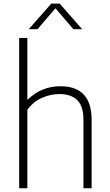

<svg xmlns="http://www.w3.org/2000/svg" viewBox="-20 -1012 589 1032"><path d="M83 -808H127V-477.5H130.5Q165 -512.5 209.8 -530.5Q254.5 -548.5 305 -548.5Q472.5 -548.5 472.5 -367.5V0H428.5V-367Q428.5 -442 394.8 -474.2Q361 -506.5 299 -506.5Q251.5 -506.5 205 -485.8Q158.5 -465 127 -422V0H83ZM421.5 -855H374.5L278 -967.5L181.5 -855H134.5L255.5 -992.5H301Z"/></svg>

Font: Encode Sans ExtraLight
Style: Regular
Weight: 275
Designer: Multiple Designers
Foundry: Impallari Type
Version: Version 2.000